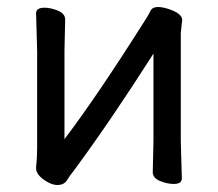

<svg xmlns="http://www.w3.org/2000/svg" viewBox="-20 -509 623 548"><path d="M144 19Q126 19 104.5 3.5Q83 -12 83 -29V-31Q86 -58 86 -86V-364L83 -471Q83 -487 107 -487Q125 -487 145.5 -478.5Q166 -470 166 -453L164 -364V-112Q257 -234 399 -459Q404 -467 409.5 -478Q415 -489 431 -489Q443 -489 459 -484Q500 -471 500 -452L496 -415V-106L499 0Q499 16 476 16Q457 16 436.5 7.5Q416 -1 416 -18L418 -106V-356Q295 -163 190 -21Q180 -9 171.5 5Q163 19 144 19Z"/></svg>

Font: LXGW WenKai Medium
Style: Regular
Weight: 500
Designer: LXGW / Fontworks Inc.
Foundry: LXGW / Fontworks Inc.
Version: Version 1.501; October 10, 2024